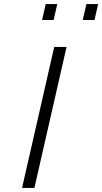

<svg xmlns="http://www.w3.org/2000/svg" viewBox="-20 -929 505 949"><path d="M248 -697H309L150 0H89ZM206 -909H263L245 -830H188ZM407 -909H465L447 -830H389Z"/></svg>

Font: Panefresco 250wt
Style: Italic
Weight: 300
Version: Version 1.000